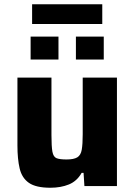

<svg xmlns="http://www.w3.org/2000/svg" viewBox="-20 -875 631 903"><path d="M217 8Q149 8 116 -15Q83 -38 72.5 -82.5Q62 -127 62 -191V-510H222V-240Q222 -186 226.5 -161.5Q231 -137 246 -131Q261 -125 293 -125Q327 -125 343.5 -135Q360 -145 364.5 -171Q369 -197 369 -244V-510H530V0H377L373 -62H364Q342 -23 304 -7.5Q266 8 217 8ZM124 -595V-703H255V-595ZM337 -595V-703H468V-595ZM131 -762V-855H461V-762Z"/></svg>

Font: Saira
Style: Bold
Weight: 700
Designer: Hector Gatti with collaboration of the Omnibus-Type team
Foundry: Omnibus-Type
Version: Version 1.100; ttfautohint (v1.8.3)